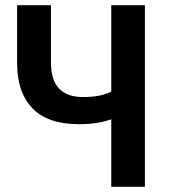

<svg xmlns="http://www.w3.org/2000/svg" viewBox="-20 -716 679 742"><path d="M540 6H410V-255Q357 -236 285 -236Q165 -236 105.5 -297.5Q46 -359 46 -473V-696H177V-473Q177 -341 301 -341Q370 -341 410 -362V-696H540Z"/></svg>

Font: Repo
Style: DemiBold
Weight: 600
Designer: Stefan Peev
Foundry: Context Ltd
Version: Version 001.000